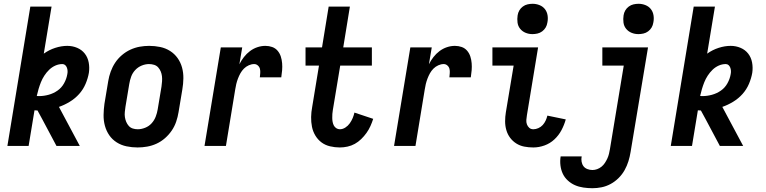

<svg xmlns="http://www.w3.org/2000/svg" viewBox="-20 -770 4040 1013"><path d="M19 0 140 -735H252L211 -487Q239 -507 271.5 -517.5Q304 -528 335 -528Q363 -528 387.5 -517.5Q412 -507 427.5 -487Q443 -467 448 -440.5Q453 -414 449 -386Q444 -357 431.5 -327.5Q419 -298 397.5 -274Q376 -250 348 -233Q320 -216 291 -206L401 0H278L203 -141L178 -187Q174 -187 170 -187.5Q166 -188 162 -188L131 0ZM187 -263Q211 -263 236.5 -270Q262 -277 283.5 -292Q305 -307 318 -330.5Q331 -354 335 -378Q337 -387 336.5 -396Q336 -405 333 -413Q330 -421 324 -426.5Q318 -432 309 -432Q290 -432 272 -424Q254 -416 239.5 -402Q225 -388 214 -371Q203 -354 196 -336.5Q189 -319 183.5 -300.5Q178 -282 174 -264Q177 -263 180.5 -263Q184 -263 187 -263Z M706 8Q676 8 647.5 2Q619 -4 595.5 -19Q572 -34 556.5 -56.5Q541 -79 533.5 -106.5Q526 -134 526.5 -163.5Q527 -193 531 -222L551 -342Q555 -367 564 -392Q573 -417 587.5 -439Q602 -461 623 -479Q644 -497 668 -508Q692 -519 717 -523.5Q742 -528 767 -528Q797 -528 825.5 -522Q854 -516 877.5 -501Q901 -486 917 -463.5Q933 -441 940.5 -413.5Q948 -386 947.5 -356.5Q947 -327 942 -298L922 -178Q918 -153 909.5 -128Q901 -103 886 -81Q871 -59 850.5 -41Q830 -23 806 -12Q782 -1 756.5 3.5Q731 8 706 8ZM707 -88Q726 -88 746 -96Q766 -104 780 -119.5Q794 -135 801.5 -154.5Q809 -174 812 -193L832 -313Q834 -327 835 -341Q836 -355 834.5 -368Q833 -381 828 -393Q823 -405 814.5 -414.5Q806 -424 793 -428Q780 -432 766 -432Q747 -432 727.5 -424Q708 -416 693.5 -400.5Q679 -385 672 -365.5Q665 -346 662 -327L642 -207Q640 -193 638.5 -179Q637 -165 639 -152Q641 -139 646 -127Q651 -115 659.5 -105.5Q668 -96 680.5 -92Q693 -88 707 -88Z M1059 0 1145 -520H1258L1243 -431Q1253 -451 1267 -469Q1281 -487 1299 -500.5Q1317 -514 1338 -521Q1359 -528 1380 -528Q1399 -528 1416 -522Q1433 -516 1444.5 -502.5Q1456 -489 1461.5 -472Q1467 -455 1468.5 -436.5Q1470 -418 1468.5 -399.5Q1467 -381 1464 -362H1351Q1352 -373 1353 -384.5Q1354 -396 1351.5 -406.5Q1349 -417 1340.5 -424.5Q1332 -432 1321 -432Q1307 -432 1292.5 -425.5Q1278 -419 1267 -408Q1256 -397 1248.5 -383.5Q1241 -370 1235.5 -355.5Q1230 -341 1226.5 -326.5Q1223 -312 1221 -298L1172 0Z M1773 8Q1747 8 1721.5 2Q1696 -4 1676.5 -18.5Q1657 -33 1644 -54.5Q1631 -76 1626 -101Q1621 -126 1621.5 -152.5Q1622 -179 1627 -205L1663 -424H1592V-520H1679L1714 -735H1826L1791 -520H1942V-424H1775L1736 -189Q1734 -179 1733.5 -168.5Q1733 -158 1733 -147.5Q1733 -137 1735 -126.5Q1737 -116 1741.5 -107.5Q1746 -99 1754.5 -93.5Q1763 -88 1773 -88Q1788 -88 1802 -97Q1816 -106 1825.5 -119.5Q1835 -133 1841 -147.5Q1847 -162 1850 -176L1949 -143Q1943 -124 1934.5 -105Q1926 -86 1913.5 -68.5Q1901 -51 1885.5 -36Q1870 -21 1852 -11Q1834 -1 1813.5 3.5Q1793 8 1773 8Z M2059 0 2145 -520H2258L2243 -431Q2253 -451 2267 -469Q2281 -487 2299 -500.5Q2317 -514 2338 -521Q2359 -528 2380 -528Q2399 -528 2416 -522Q2433 -516 2444.5 -502.5Q2456 -489 2461.5 -472Q2467 -455 2468.5 -436.5Q2470 -418 2468.5 -399.5Q2467 -381 2464 -362H2351Q2352 -373 2353 -384.5Q2354 -396 2351.5 -406.5Q2349 -417 2340.5 -424.5Q2332 -432 2321 -432Q2307 -432 2292.5 -425.5Q2278 -419 2267 -408Q2256 -397 2248.5 -383.5Q2241 -370 2235.5 -355.5Q2230 -341 2226.5 -326.5Q2223 -312 2221 -298L2172 0Z M2794 8Q2769 8 2746 3.5Q2723 -1 2704 -13Q2685 -25 2671.5 -43Q2658 -61 2651.5 -83.5Q2645 -106 2645 -130Q2645 -154 2649 -178L2690 -424H2578V-520H2819L2760 -162Q2758 -150 2757 -137.5Q2756 -125 2760 -114Q2764 -103 2772.5 -95.5Q2781 -88 2794 -88Q2807 -88 2820.5 -94Q2834 -100 2843.5 -110.5Q2853 -121 2859 -134Q2865 -147 2868 -160L2965 -140Q2957 -111 2942.5 -83.5Q2928 -56 2905 -34.5Q2882 -13 2852.5 -2.5Q2823 8 2794 8ZM2789 -590Q2770 -590 2753 -597Q2736 -604 2724.5 -618Q2713 -632 2710.5 -651Q2708 -670 2711 -689Q2713 -703 2720 -715Q2727 -727 2738.5 -735.5Q2750 -744 2763.5 -747Q2777 -750 2790 -750Q2809 -750 2826.5 -743Q2844 -736 2855 -722Q2866 -708 2869 -689Q2872 -670 2868 -651Q2866 -637 2859 -625Q2852 -613 2840.5 -604.5Q2829 -596 2815.5 -593Q2802 -590 2789 -590Z M3106 223Q3082 223 3058 219.5Q3034 216 3013.5 207Q2993 198 2976 182.5Q2959 167 2949.5 147Q2940 127 2937 103Q2934 79 2938 55H3049Q3046 69 3048.5 83Q3051 97 3058.5 107Q3066 117 3079 122Q3092 127 3106 127Q3118 127 3130.5 122.5Q3143 118 3153.5 109.5Q3164 101 3171.5 89.5Q3179 78 3184.5 66Q3190 54 3193 41.5Q3196 29 3198 17L3271 -424H3158V-520H3399L3307 32Q3303 57 3295.5 81Q3288 105 3275.5 127.5Q3263 150 3244 169Q3225 188 3202 200.5Q3179 213 3154.5 218Q3130 223 3106 223ZM3348 -590Q3329 -590 3312 -597Q3295 -604 3283.5 -618Q3272 -632 3269.5 -651Q3267 -670 3270 -689Q3272 -703 3279 -715Q3286 -727 3297.5 -735.5Q3309 -744 3322.5 -747Q3336 -750 3349 -750Q3368 -750 3385.5 -743Q3403 -736 3414 -722Q3425 -708 3428 -689Q3431 -670 3427 -651Q3425 -637 3418 -625Q3411 -613 3399.5 -604.5Q3388 -596 3374.5 -593Q3361 -590 3348 -590Z M3519 0 3640 -735H3752L3711 -487Q3739 -507 3771.5 -517.5Q3804 -528 3835 -528Q3863 -528 3887.5 -517.5Q3912 -507 3927.5 -487Q3943 -467 3948 -440.5Q3953 -414 3949 -386Q3944 -357 3931.5 -327.5Q3919 -298 3897.5 -274Q3876 -250 3848 -233Q3820 -216 3791 -206L3901 0H3778L3703 -141L3678 -187Q3674 -187 3670 -187.5Q3666 -188 3662 -188L3631 0ZM3687 -263Q3711 -263 3736.5 -270Q3762 -277 3783.5 -292Q3805 -307 3818 -330.5Q3831 -354 3835 -378Q3837 -387 3836.5 -396Q3836 -405 3833 -413Q3830 -421 3824 -426.5Q3818 -432 3809 -432Q3790 -432 3772 -424Q3754 -416 3739.5 -402Q3725 -388 3714 -371Q3703 -354 3696 -336.5Q3689 -319 3683.5 -300.5Q3678 -282 3674 -264Q3677 -263 3680.5 -263Q3684 -263 3687 -263Z"/></svg>

Font: Iosevka Curly
Style: Bold Italic
Weight: 700
Italic angle: -9°
Monospace: yes
Designer: Belleve Invis
Foundry: Belleve Invis
Version: Version 22.1.2; ttfautohint (v1.8.4)